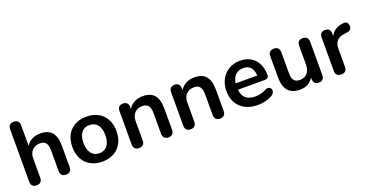

<svg xmlns="http://www.w3.org/2000/svg" viewBox="-33 -1374 3911 2045"><g transform="rotate(-20 1922.0 -351.5)"><path d="M127 8C168 8 190 -15 190 -56V-275C190 -351 237 -401 310 -401C370 -401 398 -368 398 -292V-56C398 -15 421 8 461 8C501 8 523 -15 523 -56V-298C523 -433 467 -499 350 -499C282 -499 223 -471 190 -418V-650C190 -691 167 -713 127 -713C87 -713 65 -691 65 -650V-56C65 -15 87 8 127 8Z M873 10C1024 10 1123 -88 1123 -245C1123 -401 1024 -499 873 -499C721 -499 623 -401 623 -245C623 -88 721 10 873 10ZM873 -85C798 -85 749 -139 749 -245C749 -351 798 -404 873 -404C947 -404 997 -351 997 -245C997 -139 947 -85 873 -85Z M1288 8C1329 8 1351 -15 1351 -56V-275C1351 -351 1398 -401 1471 -401C1531 -401 1559 -368 1559 -292V-56C1559 -15 1582 8 1622 8C1662 8 1684 -15 1684 -56V-298C1684 -434 1628 -499 1511 -499C1441 -499 1381 -469 1348 -413V-434C1348 -475 1326 -497 1287 -497C1248 -497 1226 -475 1226 -434V-56C1226 -15 1248 8 1288 8Z M1873 8C1914 8 1936 -15 1936 -56V-275C1936 -351 1983 -401 2056 -401C2116 -401 2144 -368 2144 -292V-56C2144 -15 2167 8 2207 8C2247 8 2269 -15 2269 -56V-298C2269 -434 2213 -499 2096 -499C2026 -499 1966 -469 1933 -413V-434C1933 -475 1911 -497 1872 -497C1833 -497 1811 -475 1811 -434V-56C1811 -15 1833 8 1873 8Z M2637 10C2689 10 2755 -4 2802 -33C2862 -70 2828 -153 2759 -114C2720 -92 2673 -85 2639 -85C2549 -85 2498 -128 2489 -216H2791C2822 -216 2839 -229 2839 -253C2839 -405 2753 -499 2614 -499C2471 -499 2369 -395 2369 -244C2369 -88 2471 10 2637 10ZM2619 -414C2690 -414 2730 -370 2735 -288H2489C2499 -366 2545 -414 2619 -414Z M3115 10C3181 10 3234 -19 3265 -73V-56C3265 -15 3287 8 3326 8C3366 8 3387 -15 3387 -56V-434C3387 -475 3364 -497 3324 -497C3284 -497 3262 -475 3262 -434V-214C3262 -138 3215 -88 3148 -88C3087 -88 3060 -121 3060 -190V-434C3060 -475 3037 -497 2997 -497C2957 -497 2935 -475 2935 -434V-192C2935 -58 2993 10 3115 10Z M3581 8C3622 8 3644 -15 3644 -56V-263C3644 -339 3685 -381 3767 -389L3789 -391C3825 -395 3844 -416 3841 -450C3838 -485 3821 -502 3793 -499C3715 -492 3663 -462 3639 -403V-434C3639 -475 3617 -497 3578 -497C3539 -497 3517 -475 3517 -434V-56C3517 -15 3539 8 3581 8Z"/></g></svg>

Font: Nunito
Style: Bold
Weight: 700
Designer: Vernon Adams
Foundry: Vernon Adams
Version: Version 3.602